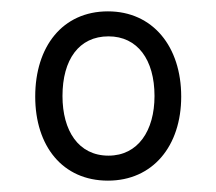

<svg xmlns="http://www.w3.org/2000/svg" viewBox="-20 -749 381 338"><path d="M170 -431C249 -431 299 -492 299 -579C299 -667 249 -729 170 -729C90 -729 42 -667 42 -579C42 -492 90 -431 170 -431ZM171 -475C118 -475 90 -519 90 -580C90 -644 119 -685 171 -685C222 -685 252 -644 252 -580C252 -519 223 -475 171 -475Z"/></svg>

Font: Noto Serif Lao Condensed
Style: Regular
Weight: 400
Width: 3
Designer: Monotype Design Team
Foundry: Monotype Imaging Inc.
Version: Version 2.003